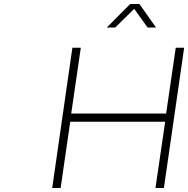

<svg xmlns="http://www.w3.org/2000/svg" viewBox="-20 -937 938 957"><path d="M240.2 0 340.8 -699.2H382.8L335 -371.1H808.1L856 -699.2H897.9L796.9 0H754.9L803.2 -330.1H330.1L282.2 0ZM512.2 -799.8 628.9 -917H674.8L757.8 -799.8H715.8L648.9 -893.1L554.2 -799.8Z"/></svg>

Font: Trueno UltraLight
Style: Italic
Weight: 250
Designer: Julieta Ulanovsky
Foundry: Julieta Ulanovsky
Version: Version 3.001b | FøM Fix